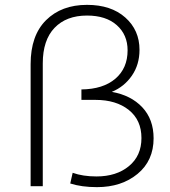

<svg xmlns="http://www.w3.org/2000/svg" viewBox="-20 -766 701 790"><path d="M440 -388Q519 -374 565.5 -324.5Q612 -275 612 -197Q612 -105 546 -50.5Q480 4 379 4Q316 4 269 -11L279 -55Q321 -40 377 -40Q459 -40 510.5 -82.5Q562 -125 562 -198Q562 -272 510 -313.5Q458 -355 373 -355H315V-398Q404 -399 454.5 -442Q505 -485 505 -559Q505 -623 460.5 -662.5Q416 -702 338 -702Q253 -702 204.5 -651.5Q156 -601 156 -505V0H106V-502Q106 -620 169.5 -683Q233 -746 338 -746Q437 -746 495.5 -694Q554 -642 554 -561Q554 -500 522.5 -454.5Q491 -409 440 -388Z"/></svg>

Font: mBank Light
Style: Regular
Weight: 300
Designer: Julieta Ulanovsky
Foundry: Julieta Ulanovsky
Version: Version 7.200;PS 007.200;hotconv 1.0.88;makeotf.lib2.5.64775